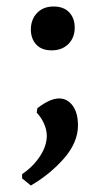

<svg xmlns="http://www.w3.org/2000/svg" viewBox="-20 -421 278 591"><path d="M48 128V115Q82 92 103 60Q124 28 124 -3Q124 -22 115 -41.5Q106 -61 93 -74L95 -88Q134 -118 162 -118Q187 -118 203.5 -96Q220 -74 220 -35Q220 17 177.5 66Q135 115 75 150ZM75 -330Q75 -361 94 -381Q113 -401 145 -401Q176 -401 193 -383Q210 -365 210 -336Q210 -305 190.5 -285.5Q171 -266 139 -266Q108 -266 91.5 -284Q75 -302 75 -330Z"/></svg>

Font: Alegreya SC Medium
Style: Regular
Weight: 500
Designer: Juan Pablo del Peral
Foundry: Huerta Tipografica
Version: Version 2.007; ttfautohint (v1.6)